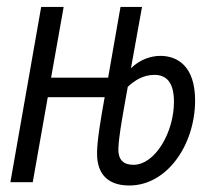

<svg xmlns="http://www.w3.org/2000/svg" viewBox="-20 -538 626 567"><path d="M361.8 9.8C473.1 9.8 555.2 -109.4 556.2 -239.7C556.6 -343.8 502.9 -373 453.6 -373C426.3 -373 393.6 -362.8 366.7 -336.4L399.4 -517.6H335.9L299.3 -308.6H130.9L168 -517.6H101.6L10.7 0H76.7L121.1 -251H289.1C278.3 -191.4 266.6 -123 266.6 -85.9C266.1 -19 303.7 9.8 361.8 9.8ZM357.4 -281.7C377.9 -300.8 403.3 -316.9 436 -316.9C470.2 -316.9 493.7 -296.4 493.7 -237.3C493.7 -147 438 -51.3 374 -51.3C346.2 -51.3 328.6 -64.5 329.6 -99.1C330.1 -134.3 347.2 -225.1 357.4 -281.7Z"/></svg>

Font: Cascadia Code NF Light
Style: Italic
Weight: 300
Italic angle: -10°
Monospace: yes
Designer: Aaron Bell
Foundry: Saja Typeworks
Version: Version 2404.023